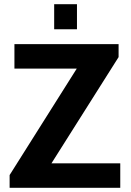

<svg xmlns="http://www.w3.org/2000/svg" viewBox="-20 -898 625 918"><path d="M239 -758V-878H348V-758ZM26 0V-61L347 -570H49V-687H547V-625L226 -117H555V0Z"/></svg>

Font: Archivo SemiCondensed
Style: Bold
Weight: 680
Width: 4
Designer: Hector Gatti
Foundry: Omnibus-Type
Version: Version 2.001; ttfautohint (v1.8.3)